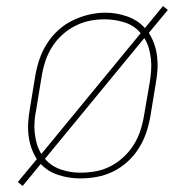

<svg xmlns="http://www.w3.org/2000/svg" viewBox="-20 -583 640 636"><path d="M55 33 39 20 102 -56Q91 -73 84 -93Q77 -113 74.5 -135Q72 -157 73.5 -179Q75 -201 79 -223L97 -333Q102 -361 111 -387.5Q120 -414 135.5 -438.5Q151 -463 173 -483Q195 -503 221 -515.5Q247 -528 274.5 -534.5Q302 -541 329 -541Q366 -541 401.5 -528.5Q437 -516 460 -490L520 -563L536 -550L473 -474Q484 -457 491 -437Q498 -417 500.5 -395Q503 -373 501.5 -351Q500 -329 496 -307L478 -197Q473 -169 464 -142.5Q455 -116 439.5 -91.5Q424 -67 402 -47Q380 -27 354 -14.5Q328 -2 300.5 3Q273 8 246 8Q208 8 173 -3.5Q138 -15 115 -40ZM117 -73 446 -473Q426 -498 393.5 -508.5Q361 -519 326 -519Q301 -519 276.5 -514Q252 -509 228.5 -497Q205 -485 185 -466.5Q165 -448 151.5 -426Q138 -404 130 -379.5Q122 -355 118 -330L100 -220Q96 -201 94.5 -181.5Q93 -162 95 -143Q97 -124 102 -106.5Q107 -89 117 -73ZM246 -11Q271 -11 296.5 -15.5Q322 -20 345.5 -32Q369 -44 389 -62.5Q409 -81 423 -103.5Q437 -126 445 -150.5Q453 -175 457 -200L476 -310Q479 -329 480.5 -348.5Q482 -368 480 -387Q478 -406 473 -423.5Q468 -441 458 -457L129 -57Q149 -33 180.5 -22Q212 -11 246 -11Z"/></svg>

Font: Iosevka Slab ThExObl
Style: Regular
Weight: 100
Width: 7
Italic angle: -9°
Monospace: yes
Designer: Belleve Invis
Foundry: Belleve Invis
Version: Version 11.1.1; ttfautohint (v1.8.3)